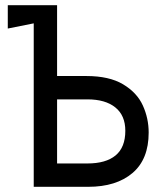

<svg xmlns="http://www.w3.org/2000/svg" viewBox="-20 -720 640 740"><path d="M463 -216Q463 -275 424.5 -306Q386 -337 317 -337H200V-90H317Q388 -90 425.5 -121Q463 -152 463 -216ZM320 0H110V-700H200V-427H313Q401 -427 454.5 -395Q508 -363 530.5 -313.5Q553 -264 553 -209Q553 -106 490.5 -53Q428 0 320 0ZM10 -700H110L120 -663L110 -630L10 -610Z"/></svg>

Font: Fliege Mono Thin
Style: Regular
Weight: 100
Version: Version 0.020;Glyphs 3.3 (3306)